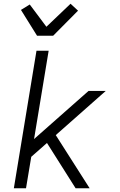

<svg xmlns="http://www.w3.org/2000/svg" viewBox="-20 -1006 640 1026"><path d="M384 0 231 -242 147 -168 119 0H54L175 -735H240L162 -263L453 -520H545L278 -284L459 0ZM178 -815 92 -953 139 -982 228 -863 357 -986 397 -949 264 -815Z"/></svg>

Font: Iosevka Aile Light
Style: Italic
Weight: 300
Italic angle: -9°
Designer: Belleve Invis
Foundry: Belleve Invis
Version: Version 31.1.0; ttfautohint (v1.8.4)